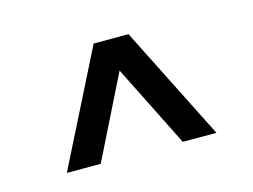

<svg xmlns="http://www.w3.org/2000/svg" viewBox="-48 -763 504 383"><g transform="rotate(-15 204.0 -572.0)"><path d="M49.5 -454 168 -689.5H240L358.5 -454H289L204 -624L119.5 -454Z"/></g></svg>

Font: Big Shoulders Text Thin SemiBold
Style: Regular
Weight: 600
Version: Version 2.002